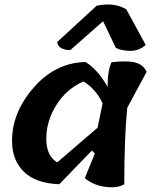

<svg xmlns="http://www.w3.org/2000/svg" viewBox="-20 -822 665 842"><path d="M383 -162 240 -14Q136 -18 84.5 -69Q33 -120 33 -201Q31 -326 126.5 -436.5Q222 -547 355 -550Q407 -519 452 -441V-442Q452 -514 469 -549Q538 -557 573 -548Q608 -539 623 -507L538 -349Q525 -220 525 -14Q493 5 439.5 -3Q386 -11 352 -41L396 -149ZM231 -110Q293 -163 408 -262L430 -369Q400 -432 346 -465Q270 -431 226.5 -360.5Q183 -290 183 -214Q183 -138 231 -110ZM488 -612 432 -729 288 -602Q234 -604 231 -638L404 -797Q481 -813 534 -781L619 -625Q590 -599 552 -599Q514 -599 488 -612Z"/></svg>

Font: Tillana SemiBold
Style: Regular
Weight: 600
Designer: Lipi Raval (Devanagari, Latin), Jonny Pinhorn (Latin)
Foundry: Indian Type Foundry
Version: Version 2.003;PS 1.0;hotconv 1.0.79;makeotf.lib2.5.61930; tt